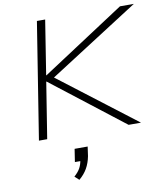

<svg xmlns="http://www.w3.org/2000/svg" viewBox="-102 -789 991 1145"><g transform="rotate(-10 393.5 -216.5)"><path d="M88 0 200 -705H250L198 -376H200L703 -705H787L232 -349L221 -371L706 0H631L194 -339H192L138 0ZM285 272 259 248Q283 227 295 205.5Q307 184 311 156L323 163H277L289 85H368L360 142Q352 183 334 214.5Q316 246 285 272Z"/></g></svg>

Font: Nunito Sans 10pt Expanded ExtraLight
Style: Italic
Weight: 250
Width: 7
Italic angle: -9°
Designer: Vernon Adams
Foundry: Vernon Adams
Version: Version 3.101;gftools[0.9.27]